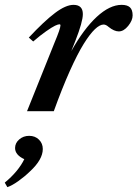

<svg xmlns="http://www.w3.org/2000/svg" viewBox="-85 -458 567 791"><path d="M26.4 0 139.2 -281.2Q164.1 -340.3 164.1 -353.5Q164.1 -357.9 159.7 -357.9Q154.3 -357.9 141.8 -352.1Q129.4 -346.2 105.2 -329.3Q81.1 -312.5 51.8 -287.1L33.7 -303.2Q97.2 -371.1 141.6 -404.5Q186 -438 217.8 -438Q256.3 -438 256.3 -399.9Q256.3 -368.2 225.6 -290L208.5 -247.1Q260.3 -339.4 313.7 -388.7Q367.2 -438 416 -438Q439.5 -438 450.4 -427.7Q461.4 -417.5 461.4 -394.5Q461.4 -374 443.1 -351.3Q424.8 -328.6 404.3 -328.6Q385.3 -328.6 362.3 -347.2Q351.6 -356.9 341.8 -356.9Q326.2 -356.9 305.7 -337.4Q285.2 -317.9 259.8 -277.1Q234.4 -236.3 202.6 -165.5Q170.9 -94.7 136.7 0ZM-54.7 313 -65.4 294.4Q-9.8 248.5 15.1 197.8Q-22.9 180.2 -22.9 151.9Q-22.9 131.3 -5.9 116.5Q11.2 101.6 35.2 101.6Q59.6 101.6 75.4 117.2Q91.3 132.8 91.3 155.8Q91.3 199.2 39.1 247.6Q16.6 269.5 -9.5 288.1Q-35.6 306.6 -54.7 313Z"/></svg>

Font: Elstob 14pt
Style: Bold Italic
Weight: 700
Italic angle: -20°
Designer: Peter S. Baker
Version: Version 1.015